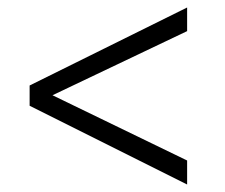

<svg xmlns="http://www.w3.org/2000/svg" viewBox="-20 -506 600 512"><path d="M479 -423 120 -252 479 -78V-14L59 -224V-278L479 -486Z"/></svg>

Font: Titillium Web[RUS by Daymarius]
Style: Regular
Weight: 300
Designer: Cyrillization by Daymarius
Foundry: Cyrillization by Daymarius
Version: Version 1.002 September 12, 2018